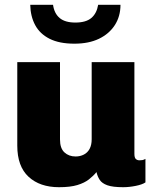

<svg xmlns="http://www.w3.org/2000/svg" viewBox="-20 -770 640 800"><path d="M226 10Q146 10 99 -33.5Q52 -77 52 -163V-511H230V-189Q230 -152 248.5 -135Q267 -118 295 -118Q314 -118 329.5 -126Q345 -134 353.5 -150Q362 -166 362 -190V-511H540V-129Q540 -113 546 -107.5Q552 -102 561 -102Q568 -102 573.5 -103Q579 -104 586 -108V-10Q573 -1 545.5 4.5Q518 10 493 10Q450 10 427.5 2Q405 -6 395.5 -20.5Q386 -35 382 -53Q369 -37 350.5 -22.5Q332 -8 302.5 1Q273 10 226 10ZM290 -588Q227 -588 186.5 -608.5Q146 -629 126.5 -665.5Q107 -702 106 -750H201Q206 -714 228.5 -695Q251 -676 294 -676Q338 -676 360.5 -695Q383 -714 389 -750H482Q482 -702 458.5 -665.5Q435 -629 392.5 -608.5Q350 -588 290 -588Z"/></svg>

Font: Chivo Mono ExtraBold
Style: Regular
Weight: 800
Monospace: yes
Designer: Hector Gatti
Foundry: Omnibus-Type
Version: Version 1.008